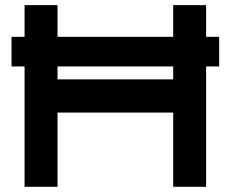

<svg xmlns="http://www.w3.org/2000/svg" viewBox="-20 -720 889 740"><path d="M201.7 -578.1H647.5V-700.2H774.4V-578.1H824.7V-463.9H774.4V0H647.5V-286.1H201.7V0H74.7V-463.9H24.4V-578.1H74.7V-700.2H201.7ZM647.5 -414.1V-463.9H201.7V-414.1Z"/></svg>

Font: Audiowide
Style: Regular
Weight: 400
Version: Version 1.003